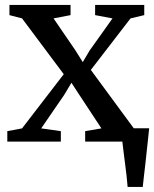

<svg xmlns="http://www.w3.org/2000/svg" viewBox="-20 -562 613 762"><path d="M486.5 180Q485 159.5 482.2 135.2Q479.5 111 476.2 86.2Q473 61.5 470.2 39Q467.5 16.5 465.5 -0.5L424.5 -53H572Q570 -33 567.5 -9.5Q565 14 562.2 39.2Q559.5 64.5 556.8 89.5Q554 114.5 551.2 137.5Q548.5 160.5 546.5 180ZM67.5 -52.5 233 -267.5 67.5 -489 17.5 -502V-542.5H260V-502L192.5 -489L279 -362.5L308.5 -315.5L335 -360.5L426.5 -489L357.5 -502V-542.5H552.5V-502L498 -489L340.5 -284.5L511.5 -52L565 -41.5V0H318V-41.5L382.5 -52.5L296.5 -183L263.5 -233.5L234.5 -185L143.5 -52.5L221.5 -41.5V0H9V-41.5Z"/></svg>

Font: Merriweather 48pt
Style: Regular
Weight: 400
Version: Version 2.100